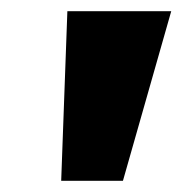

<svg xmlns="http://www.w3.org/2000/svg" viewBox="-20 -725 325 342"><path d="M89 -403 100 -705H285L199 -403Z"/></svg>

Font: Nunito Sans 10pt Condensed Black
Style: Italic
Weight: 900
Width: 3
Italic angle: -9°
Designer: Vernon Adams
Foundry: Vernon Adams
Version: Version 3.101;gftools[0.9.27]